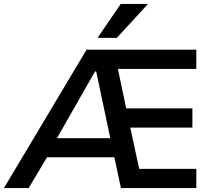

<svg xmlns="http://www.w3.org/2000/svg" viewBox="-31 -958 1104 978"><path d="M-11 0 410 -705H969V-607H517L560 -652L619 -372L555 -406H949V-308H574L625 -343L688 -52L628 -98H969V0H585L542 -202L580 -157H185L234 -200L115 0ZM453 -594 246 -231 227 -254H557L536 -229L459 -594ZM466 -765 584 -938H723L564 -765Z"/></svg>

Font: Nunito Sans 6pt SemiBold
Style: Regular
Weight: 600
Version: Version 3.101;gftools[0.9.27]